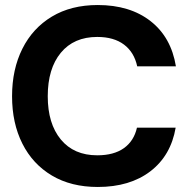

<svg xmlns="http://www.w3.org/2000/svg" viewBox="-20 -732 745 764"><path d="M369 12Q263 12 186.5 -33.5Q110 -79 69 -160.5Q28 -242 28 -349Q28 -456 69 -538Q110 -620 186.5 -666Q263 -712 369 -712Q497 -712 579 -648Q661 -584 680 -468H526Q514 -524 473.5 -554.5Q433 -585 367 -585Q274 -585 222 -522Q170 -459 170 -349Q170 -240 222 -177Q274 -114 367 -114Q433 -114 473 -142.5Q513 -171 525 -224H679Q660 -113 578.5 -50.5Q497 12 369 12Z"/></svg>

Font: Host Grotesk ExtraBold
Style: Regular
Weight: 800
Designer: Doğukan Karapınar
Foundry: Element Type
Version: Version 1.003; ttfautohint (v1.8.4.7-5d5b)